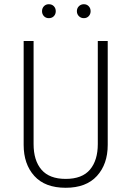

<svg xmlns="http://www.w3.org/2000/svg" viewBox="-20 -878 622 909"><path d="M490 -192Q490 -101 439 -45Q388 11 291 11Q193 11 142.5 -45Q92 -101 92 -192V-684H139V-196Q139 -118 176.5 -74.5Q214 -31 291 -31Q369 -31 406 -75Q443 -119 443 -196V-684H490ZM244 -825Q244 -811 235 -801.5Q226 -792 211 -792Q197 -792 188 -801.5Q179 -811 179 -825Q179 -839 188 -848.5Q197 -858 211 -858Q226 -858 235 -848.5Q244 -839 244 -825ZM409 -825Q409 -811 400 -801.5Q391 -792 377 -792Q363 -792 353.5 -801.5Q344 -811 344 -825Q344 -839 353.5 -848.5Q363 -858 377 -858Q391 -858 400 -848.5Q409 -839 409 -825Z"/></svg>

Font: Fira Sans Condensed ExtraLight
Style: Regular
Weight: 275
Width: 3
Designer: Carrois Corporate & Edenspiekermann AG
Foundry: Carrois Corporate GbR & Edenspiekermann AG
Version: Version 4.203